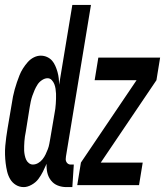

<svg xmlns="http://www.w3.org/2000/svg" viewBox="-39 -755 673 783"><path d="M58 8Q40 8 25.5 -1Q11 -10 2.5 -24.5Q-6 -39 -10 -56Q-14 -73 -16 -90Q-18 -107 -18.5 -124.5Q-19 -142 -17.5 -160Q-16 -178 -13.5 -196Q-11 -214 -8 -232L9 -332Q11 -347 14 -361.5Q17 -376 21 -390.5Q25 -405 30 -419.5Q35 -434 40.5 -448Q46 -462 54.5 -475.5Q63 -489 74 -501.5Q85 -514 99 -521Q113 -528 127 -528Q141 -528 153 -522.5Q165 -517 173 -508Q181 -499 186.5 -486.5Q192 -474 195.5 -461.5Q199 -449 200.5 -436Q202 -423 202 -409L256 -735H332L230 -117Q229 -111 229 -105.5Q229 -100 231.5 -95Q234 -90 238.5 -87Q243 -84 248 -84H262L256 8H232Q213 8 196.5 1.5Q180 -5 169 -19Q158 -33 154 -50.5Q150 -68 151 -87Q144 -71 136 -55Q128 -39 117.5 -25Q107 -11 90 -1.5Q73 8 58 8ZM95 -84Q106 -84 116.5 -90Q127 -96 134.5 -105.5Q142 -115 147 -125.5Q152 -136 156 -146.5Q160 -157 162 -168Q164 -179 166 -190L183 -290Q185 -301 186.5 -311Q188 -321 188.5 -331.5Q189 -342 189.5 -352.5Q190 -363 189.5 -373Q189 -383 187.5 -393Q186 -403 182.5 -412Q179 -421 172 -428.5Q165 -436 155 -436Q144 -436 132.5 -428.5Q121 -421 114 -410Q107 -399 102 -387.5Q97 -376 93 -364.5Q89 -353 86.5 -341Q84 -329 82 -317L66 -217Q64 -207 62.5 -197.5Q61 -188 60.5 -178.5Q60 -169 59.5 -159Q59 -149 59.5 -140Q60 -131 62 -121.5Q64 -112 67.5 -104Q71 -96 78.5 -90Q86 -84 95 -84ZM528 0H276L291 -92L518 -428H347L362 -520H614L599 -428L372 -92H543Z"/></svg>

Font: Iosevka Semibold Extended
Style: Italic
Weight: 600
Width: 7
Italic angle: -9°
Monospace: yes
Designer: Belleve Invis
Foundry: Belleve Invis
Version: Version 32.5.0; ttfautohint (v1.8.4)